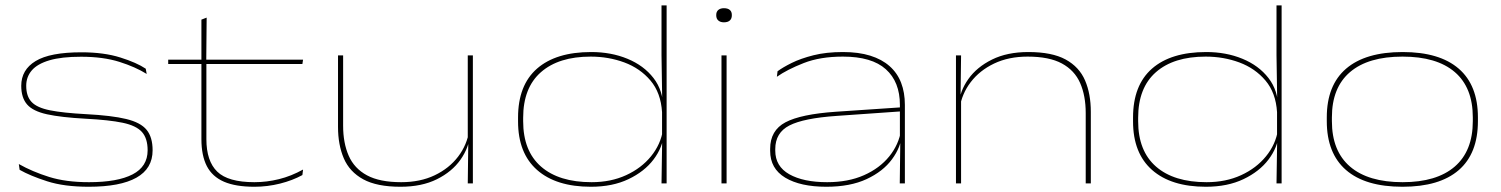

<svg xmlns="http://www.w3.org/2000/svg" viewBox="-20 -682 5583 714"><path d="M310 12.5Q218.5 12.5 155.5 -7.8Q92.5 -28 53 -50.5L50 -72Q100.5 -43.5 162.8 -24Q225 -4.5 311 -4.5Q417 -4.5 473 -33.5Q529 -62.5 529 -123Q529 -167.5 507.8 -191.2Q486.5 -215 436.2 -225.5Q386 -236 298.5 -240.5Q207 -245.5 154.8 -257Q102.5 -268.5 80.8 -293.5Q59 -318.5 59 -363Q59 -422.5 112.5 -455Q166 -487.5 282.5 -487.5Q366.5 -487.5 427.5 -468.2Q488.5 -449 522 -426.5L525.5 -407Q484 -433 423.8 -452Q363.5 -471 281.5 -471Q209 -471 164 -457.8Q119 -444.5 98.2 -420.2Q77.5 -396 77.5 -363Q77.5 -324 97.5 -302.8Q117.5 -281.5 166 -271.8Q214.5 -262 300 -257.5Q395.5 -252.5 449.2 -239.5Q503 -226.5 525.2 -199.2Q547.5 -172 547.5 -123Q547.5 -55 487.2 -21.2Q427 12.5 310 12.5Z M926 12.5Q856.5 12.5 813 -6.2Q769.5 -25 749.2 -64.2Q729 -103.5 729 -164.5V-449.5H747.5V-164.5Q747.5 -83 787.8 -43.8Q828 -4.5 926 -4.5Q972 -4.5 1017.5 -15.8Q1063 -27 1107 -51.5L1104.5 -31Q1068 -11 1021.2 0.8Q974.5 12.5 926 12.5ZM605.5 -444V-460H1107L1104.5 -444ZM729 -455.5V-609L748.5 -616.5L747 -455.5Z M1256 -476V-214.5Q1256 -150 1276.8 -102.8Q1297.5 -55.5 1344.8 -30Q1392 -4.5 1472 -4.5Q1542.5 -4.5 1596.5 -30.2Q1650.5 -56 1683.8 -99.8Q1717 -143.5 1725 -197.5L1733 -183H1728.5Q1724 -133 1692.5 -88.2Q1661 -43.5 1604.8 -15.5Q1548.5 12.5 1469.5 12.5Q1381.5 12.5 1330.8 -15.2Q1280 -43 1258.5 -93.2Q1237 -143.5 1237 -210V-476ZM1738.5 -476V0H1719.5L1721.5 -160H1719.5V-476Z M2177.5 12.5Q2048 12.5 1977.2 -50Q1906.5 -112.5 1906.5 -230.5V-245Q1906.5 -365 1977 -426.8Q2047.5 -488.5 2178.5 -488.5Q2252.5 -488.5 2313.2 -463.5Q2374 -438.5 2410.2 -391.8Q2446.5 -345 2446.5 -278.5H2453.5L2442 -265Q2437.5 -337 2399 -382.5Q2360.5 -428 2301.8 -449.8Q2243 -471.5 2176.5 -471.5Q2057.5 -471.5 1991.5 -413.5Q1925.5 -355.5 1925.5 -244V-231.5Q1925.5 -120.5 1992 -62.5Q2058.5 -4.5 2180 -4.5Q2251.5 -4.5 2308.2 -30.5Q2365 -56.5 2401 -100.8Q2437 -145 2445.5 -199.5L2453.5 -185H2449Q2444.5 -134 2410.5 -89Q2376.5 -44 2317.2 -15.8Q2258 12.5 2177.5 12.5ZM2440 0 2442.5 -164 2442 -171V-305.5L2442.5 -315L2440 -476V-662H2459V0Z M2663 0V-476H2682V0ZM2672 -599Q2659 -599 2651.2 -605.8Q2643.5 -612.5 2643.5 -625V-626.5Q2643.5 -638.5 2651.2 -645Q2659 -651.5 2672 -651.5Q2686.5 -651.5 2694 -645Q2701.5 -638.5 2701.5 -626.5V-625Q2701.5 -612.5 2694 -605.8Q2686.5 -599 2672 -599Z M3326 0 3328 -159.5 3326.5 -166.5V-286.5V-292Q3326.5 -377.5 3274.2 -424.5Q3222 -471.5 3114.5 -471.5Q3030 -471.5 2968.8 -447.5Q2907.5 -423.5 2869 -396.5L2871.5 -417Q2891 -431.5 2924.2 -448Q2957.5 -464.5 3005 -476.5Q3052.5 -488.5 3114.5 -488.5Q3173 -488.5 3216.2 -475Q3259.5 -461.5 3288.2 -436Q3317 -410.5 3331 -374.2Q3345 -338 3345 -292V0ZM3053 12.5Q2956.5 12.5 2900.2 -21.2Q2844 -55 2844 -121V-128.5Q2844 -197 2901 -227.2Q2958 -257.5 3089 -266.5L3333.5 -283V-268L3091.5 -251Q2968.5 -242.5 2915.8 -215.5Q2863 -188.5 2863 -127.5V-122Q2863 -63.5 2915.2 -34Q2967.5 -4.5 3056 -4.5Q3134.5 -4.5 3193 -30.5Q3251.5 -56.5 3287 -100.5Q3322.5 -144.5 3331 -198.5L3340 -184H3334.5Q3330.5 -135 3297.2 -89.8Q3264 -44.5 3202.8 -16Q3141.5 12.5 3053 12.5Z M4017.5 0V-261.5Q4017.5 -326 3996.8 -373.2Q3976 -420.5 3928.8 -446Q3881.5 -471.5 3801.5 -471.5Q3731 -471.5 3677 -445.8Q3623 -420 3589.8 -376.5Q3556.5 -333 3548.5 -278.5L3540.5 -293H3545Q3549.5 -343.5 3581 -388Q3612.5 -432.5 3669 -460.5Q3725.5 -488.5 3804 -488.5Q3892 -488.5 3942.8 -460.8Q3993.5 -433 4015 -383Q4036.5 -333 4036.5 -266V0ZM3535 0V-476H3554L3552 -316H3554V0Z M4464.5 12.5Q4335 12.5 4264.2 -50Q4193.5 -112.5 4193.5 -230.5V-245Q4193.5 -365 4264 -426.8Q4334.5 -488.5 4465.5 -488.5Q4539.5 -488.5 4600.2 -463.5Q4661 -438.5 4697.2 -391.8Q4733.5 -345 4733.5 -278.5H4740.5L4729 -265Q4724.5 -337 4686 -382.5Q4647.5 -428 4588.8 -449.8Q4530 -471.5 4463.5 -471.5Q4344.5 -471.5 4278.5 -413.5Q4212.5 -355.5 4212.5 -244V-231.5Q4212.5 -120.5 4279 -62.5Q4345.5 -4.5 4467 -4.5Q4538.5 -4.5 4595.2 -30.5Q4652 -56.5 4688 -100.8Q4724 -145 4732.5 -199.5L4740.5 -185H4736Q4731.5 -134 4697.5 -89Q4663.5 -44 4604.2 -15.8Q4545 12.5 4464.5 12.5ZM4727 0 4729.5 -164 4729 -171V-305.5L4729.5 -315L4727 -476V-662H4746V0Z M5195.5 12.5Q5057 12.5 4985.5 -49.8Q4914 -112 4914 -231.5V-245.5Q4914 -365 4986 -426.8Q5058 -488.5 5196 -488.5Q5333 -488.5 5404.5 -426.8Q5476 -365 5476 -245.5V-231.5Q5476 -111 5404.5 -49.2Q5333 12.5 5195.5 12.5ZM5196 -4.5Q5322.5 -4.5 5389.8 -62.5Q5457 -120.5 5457 -231.5V-245.5Q5457 -356.5 5390 -414Q5323 -471.5 5195.5 -471.5Q5068 -471.5 5000.5 -414Q4933 -356.5 4933 -245.5V-231.5Q4933 -120.5 5000.5 -62.5Q5068 -4.5 5196 -4.5Z"/></svg>

Font: Anek Latin Expanded Thin
Style: Regular
Weight: 250
Width: 7
Designer: Yesha Goshar
Foundry: Ek Type
Version: Version 1.003